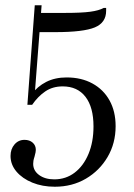

<svg xmlns="http://www.w3.org/2000/svg" viewBox="-20 -485 509 729"><path d="M188 224Q141 224 103 208.5Q65 193 42.5 166.5Q20 140 20 107Q20 81 35 63.5Q50 46 73 46Q92 46 104 56.5Q116 67 116 84Q116 88 115 93.5Q114 99 111 110Q108 119 107 125Q106 131 106 137Q106 163 128.5 179.5Q151 196 186 196Q230 196 263.5 170.5Q297 145 316 99.5Q335 54 335 -5Q335 -78 304.5 -117.5Q274 -157 218 -157Q180 -157 152 -138Q124 -119 102 -87H84L112 -465H138L111 -116L99 -126Q122 -157 155.5 -174Q189 -191 233 -191Q289 -191 331 -168Q373 -145 396 -103.5Q419 -62 419 -6Q419 59 388.5 111Q358 163 306 193.5Q254 224 188 224ZM114 -363 119 -436H228Q290 -436 323 -440.5Q356 -445 374 -455H383V-444Q383 -399 340 -381Q297 -363 190 -363Z"/></svg>

Font: Baskervville
Style: Regular
Weight: 400
Designer: Alexis Faudot, Rémi Forte, Morgane Pierson, Rafael Ribas, Tanguy Vanlaeys, Rosalie Wagner, Thomas Huot-Marchand
Foundry: ANRT
Version: Version 1.100